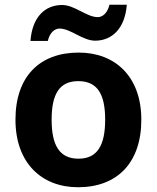

<svg xmlns="http://www.w3.org/2000/svg" viewBox="-20 -870 659 807"><path d="M108 -698H181C189 -733 210 -750 230 -750C277 -750 327 -699 380 -699C448 -699 505 -747 513 -850H440C432 -815 411 -798 391 -798C344 -798 294 -849 241 -849C172 -849 116 -802 108 -698ZM574 -367C574 -548 464 -649 311 -649C146 -649 45 -548 45 -367C45 -185 155 -83 308 -83C472 -83 574 -185 574 -367ZM197 -367C197 -475 230 -529 309 -529C389 -529 422 -475 422 -367C422 -259 389 -203 310 -203C230 -203 197 -259 197 -367Z"/></svg>

Font: Noto Sans Telugu UI
Style: Bold
Weight: 700
Designer: Jelle Bosma - Monotype Design Team
Foundry: Monotype Imaging Inc.
Version: Version 2.005